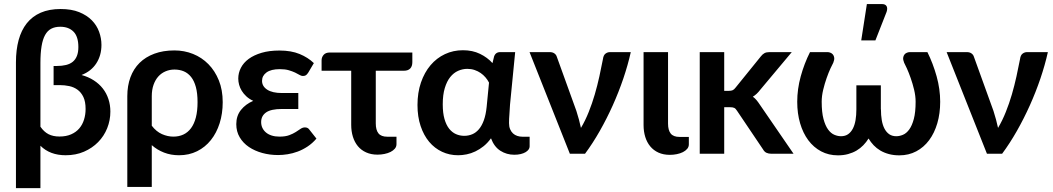

<svg xmlns="http://www.w3.org/2000/svg" viewBox="-20 -776 5316 969"><path d="M311.5 7.5Q232 7.5 184 -40.5V173.5H60.5V-462Q60.5 -524 74 -573.8Q87.5 -623.5 115.2 -658.5Q143 -693.5 185.5 -712Q228 -730.5 286 -730.5Q340.5 -730.5 379.5 -714.8Q418.5 -699 443.5 -673.5Q468.5 -648 480.2 -615.5Q492 -583 492 -549.5Q492 -496.5 466.2 -456.5Q440.5 -416.5 391.5 -397.5Q426 -388 453.2 -370.5Q480.5 -353 499 -329.2Q517.5 -305.5 527.2 -276Q537 -246.5 537 -213Q537 -169 521 -129Q505 -89 475.2 -58.8Q445.5 -28.5 404 -10.5Q362.5 7.5 311.5 7.5ZM266.5 -443Q292.5 -443 313 -448Q333.5 -453 347.2 -464.2Q361 -475.5 368.2 -493.8Q375.5 -512 375.5 -538.5Q375.5 -591.5 351 -616.2Q326.5 -641 284 -641Q257.5 -641 238.5 -631Q219.5 -621 207.5 -599.2Q195.5 -577.5 189.8 -542.8Q184 -508 184 -458V-136.5Q202 -110.5 224.8 -98.8Q247.5 -87 280.5 -87Q314 -87 339 -98Q364 -109 380 -127.8Q396 -146.5 404 -172Q412 -197.5 412 -226Q412 -263 400.8 -286.5Q389.5 -310 371.2 -323.2Q353 -336.5 329.5 -341.5Q306 -346.5 281.5 -346.5H250.5V-443Z M622.5 -290.5Q622.5 -343 638.2 -385.8Q654 -428.5 684.2 -458.5Q714.5 -488.5 759 -505Q803.5 -521.5 860.5 -521.5Q910 -521.5 954.2 -503.8Q998.5 -486 1031.8 -452.2Q1065 -418.5 1084.5 -370.2Q1104 -322 1104 -260.5Q1104 -203 1088.5 -154Q1073 -105 1044.2 -69Q1015.5 -33 974.8 -12.8Q934 7.5 883.5 7.5Q842.5 7.5 807.8 -6Q773 -19.5 746 -43.5V167.5H622.5ZM746 -141.5Q768.5 -112 797.2 -99.2Q826 -86.5 855 -86.5Q883 -86.5 905.5 -97Q928 -107.5 944 -129Q960 -150.5 968.5 -183.2Q977 -216 977 -260.5Q977 -305.5 968.5 -336.8Q960 -368 944.5 -387.5Q929 -407 907.8 -416Q886.5 -425 860.5 -425Q837 -425 816 -416.2Q795 -407.5 779.5 -390.5Q764 -373.5 755 -348.2Q746 -323 746 -290.5Z M1536 -410Q1529 -399 1523 -395.8Q1517 -392.5 1508.5 -392.5Q1500.5 -392.5 1491.5 -398Q1482.5 -403.5 1469.2 -409.8Q1456 -416 1437.5 -421.5Q1419 -427 1392.5 -427Q1348 -427 1325.2 -410.5Q1302.5 -394 1302.5 -368Q1302.5 -340.5 1328.5 -323.5Q1354.5 -306.5 1403 -306.5H1485.5V-226H1403Q1347.5 -226 1322.8 -208.5Q1298 -191 1298 -160Q1298 -144 1304.2 -130.8Q1310.5 -117.5 1322.2 -107.5Q1334 -97.5 1351.2 -92Q1368.5 -86.5 1390.5 -86.5Q1420.5 -86.5 1439.8 -93.8Q1459 -101 1472.8 -109.8Q1486.5 -118.5 1497 -125.8Q1507.5 -133 1519 -133Q1534 -133 1541.5 -121.5L1577 -76.5Q1556.5 -52.5 1532.2 -36.5Q1508 -20.5 1482.5 -11Q1457 -1.5 1431.5 2.5Q1406 6.5 1383.5 6.5Q1341.5 6.5 1303.5 -4Q1265.5 -14.5 1236.2 -34.2Q1207 -54 1189.8 -83Q1172.5 -112 1172.5 -149.5Q1172.5 -191.5 1196 -221Q1219.5 -250.5 1258 -267Q1237.5 -276.5 1223.2 -289.8Q1209 -303 1200 -317.8Q1191 -332.5 1186.8 -348.2Q1182.5 -364 1182.5 -379.5Q1182.5 -408 1195.8 -433.8Q1209 -459.5 1235.2 -478.8Q1261.5 -498 1300.2 -509.5Q1339 -521 1390.5 -521Q1449.5 -521 1492 -503.5Q1534.5 -486 1564 -457.5Z M1603 -471.5Q1603 -487 1613.2 -499Q1623.5 -511 1644.5 -511H2061V-462.5Q2061 -441 2050 -430Q2039 -419 2018.5 -419H1876.5V-153Q1876.5 -120 1890 -103Q1903.5 -86 1935 -86H1981V-48.5Q1981 -35.5 1972.8 -25.8Q1964.5 -16 1951 -9.2Q1937.5 -2.5 1920.2 1Q1903 4.5 1885.5 4.5Q1853 4.5 1828 -6.8Q1803 -18 1786.2 -38.2Q1769.5 -58.5 1761 -86Q1752.5 -113.5 1752.5 -146V-419H1603Z M2575.5 5Q2537 5 2505.5 -15Q2474 -35 2458 -78Q2441 -54.5 2420.8 -38.2Q2400.5 -22 2379 -11.8Q2357.5 -1.5 2335.2 3Q2313 7.5 2292 7.5Q2248.5 7.5 2211 -10Q2173.5 -27.5 2146 -60.2Q2118.5 -93 2102.8 -140Q2087 -187 2087 -246Q2087 -308.5 2104.5 -359.5Q2122 -410.5 2152.8 -446.8Q2183.5 -483 2225.5 -502.8Q2267.5 -522.5 2316.5 -522.5Q2365 -522.5 2402.5 -504.2Q2440 -486 2465.5 -457.5L2473.5 -490.5Q2481 -513 2504.5 -513H2580L2554 -248Q2553 -224 2551 -200.2Q2549 -176.5 2549 -155Q2549 -137 2554.5 -124Q2560 -111 2569.2 -102.5Q2578.5 -94 2590.8 -90Q2603 -86 2616.5 -86H2653V-37Q2653 -29 2647.8 -21.5Q2642.5 -14 2632.5 -8Q2622.5 -2 2608 1.5Q2593.5 5 2575.5 5ZM2323 -90.5Q2344.5 -90.5 2363.5 -98.5Q2382.5 -106.5 2397.2 -124Q2412 -141.5 2422 -169.2Q2432 -197 2436 -236L2448 -359Q2441 -373 2430.2 -385.5Q2419.5 -398 2405.8 -407.5Q2392 -417 2375 -422.8Q2358 -428.5 2338.5 -428.5Q2314.5 -428.5 2292 -418.5Q2269.5 -408.5 2252.2 -387Q2235 -365.5 2224.8 -331.5Q2214.5 -297.5 2214.5 -249.5Q2214.5 -206 2223.2 -175.5Q2232 -145 2247 -126.2Q2262 -107.5 2281.5 -99Q2301 -90.5 2323 -90.5Z M3163.5 -513Q3149 -448 3125.8 -379.5Q3102.5 -311 3072.5 -244.2Q3042.5 -177.5 3007 -115Q2971.5 -52.5 2932.5 0H2856L2652.5 -513H2754.5Q2768.5 -513 2777.8 -506.5Q2787 -500 2790 -490L2889 -216Q2903 -172.5 2912 -130.5Q2934 -167.5 2951.2 -210.8Q2968.5 -254 2981.8 -299.5Q2995 -345 3005 -390.5Q3015 -436 3023 -478Q3025.5 -497.5 3035.8 -505.2Q3046 -513 3058.5 -513Z M3228 -513H3351.5V-152Q3351.5 -119 3365 -102Q3378.5 -85 3410 -85H3456.5V-47.5Q3456.5 -34.5 3448.2 -24.8Q3440 -15 3426.5 -8.2Q3413 -1.5 3395.8 2Q3378.5 5.5 3361 5.5Q3328 5.5 3303.2 -5.8Q3278.5 -17 3261.8 -37.2Q3245 -57.5 3236.5 -85Q3228 -112.5 3228 -145Z M3511.5 0ZM3635 -513V-317.5H3658Q3670.5 -317.5 3677.8 -320.8Q3685 -324 3692.5 -334L3820 -491.5Q3828 -502 3837.8 -507.5Q3847.5 -513 3863 -513H3976L3816.5 -322.5Q3799.5 -300 3779.5 -288Q3790 -280.5 3798.2 -270.5Q3806.5 -260.5 3814 -249L3985 0H3873.5Q3859 0 3848.5 -4.8Q3838 -9.5 3831 -22L3700 -216.5Q3693 -228 3685.5 -231.5Q3678 -235 3663 -235H3635V0H3511.5V-513Z M4003.5 0ZM4224.5 -88.5Q4245.5 -88.5 4260 -98.5Q4274.5 -108.5 4284 -126.5Q4293.5 -144.5 4297.8 -169.5Q4302 -194.5 4302 -224V-345.5H4425.5V-224H4426Q4426 -194.5 4430.2 -169.5Q4434.5 -144.5 4444 -126.5Q4453.5 -108.5 4468 -98.5Q4482.5 -88.5 4503.5 -88.5Q4520 -88.5 4537.2 -95.8Q4554.5 -103 4568.8 -122.5Q4583 -142 4592 -175.8Q4601 -209.5 4601 -262.5Q4601 -291.5 4593.5 -322.8Q4586 -354 4576.2 -381.8Q4566.5 -409.5 4557 -430.5Q4547.5 -451.5 4543 -459.5Q4537 -474.5 4538.2 -484.5Q4539.5 -494.5 4544.8 -501Q4550 -507.5 4557.8 -510.2Q4565.5 -513 4571.5 -513H4660.5Q4689 -455.5 4707 -390.8Q4725 -326 4725 -262.5Q4725 -203.5 4710.5 -154Q4696 -104.5 4669.2 -68.5Q4642.5 -32.5 4604.2 -12.2Q4566 8 4519 8Q4490 8 4466 1.5Q4442 -5 4423 -16.2Q4404 -27.5 4389.2 -43Q4374.5 -58.5 4363.5 -77Q4352 -58.5 4337 -43Q4322 -27.5 4303 -16.2Q4284 -5 4260.5 1.5Q4237 8 4209 8Q4162 8 4124 -12.2Q4086 -32.5 4059.2 -68.5Q4032.5 -104.5 4018 -154Q4003.5 -203.5 4003.5 -262.5Q4003.5 -326 4021.2 -390.8Q4039 -455.5 4068 -513H4156.5Q4163 -513 4170.5 -510.2Q4178 -507.5 4183.5 -501Q4189 -494.5 4190.2 -484.5Q4191.5 -474.5 4185.5 -459.5Q4181 -451.5 4171.2 -430.5Q4161.5 -409.5 4151.8 -381.8Q4142 -354 4134.5 -322.8Q4127 -291.5 4127 -262.5Q4127 -209.5 4136 -175.8Q4145 -142 4159.2 -122.5Q4173.5 -103 4190.8 -95.8Q4208 -88.5 4224.5 -88.5ZM4326.5 -572 4355 -755.5H4431Q4448.5 -755.5 4454.5 -744.8Q4460.5 -734 4454.5 -716L4398 -572Z M5268.5 -513Q5254 -448 5230.8 -379.5Q5207.5 -311 5177.5 -244.2Q5147.5 -177.5 5112 -115Q5076.5 -52.5 5037.5 0H4961L4757.5 -513H4859.5Q4873.5 -513 4882.8 -506.5Q4892 -500 4895 -490L4994 -216Q5008 -172.5 5017 -130.5Q5039 -167.5 5056.2 -210.8Q5073.5 -254 5086.8 -299.5Q5100 -345 5110 -390.5Q5120 -436 5128 -478Q5130.5 -497.5 5140.8 -505.2Q5151 -513 5163.5 -513Z"/></svg>

Font: Lato
Style: Bold
Weight: 700
Designer: Lukasz Dziedzic
Foundry: tyPoland Lukasz Dziedzic
Version: Version 2.007; 2014-02-27